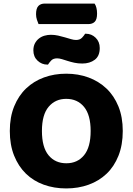

<svg xmlns="http://www.w3.org/2000/svg" viewBox="-20 -1038 743 1076"><path d="M196 -903Q192 -912 187 -927Q182 -942 182 -958Q182 -991 195 -1004.5Q208 -1018 231 -1018H510Q517 -1008 520.5 -993.5Q524 -979 524 -962Q524 -929 511 -916Q498 -903 475 -903ZM265 -843Q286 -843 306 -838.5Q326 -834 344.5 -828.5Q363 -823 378.5 -818.5Q394 -814 406 -814Q428 -814 440 -827Q452 -840 457 -849H461Q493 -849 516 -826.5Q539 -804 539 -769Q539 -724 511 -703Q483 -682 441 -682Q417 -682 396.5 -686.5Q376 -691 359 -696.5Q342 -702 327 -706.5Q312 -711 300 -711Q278 -711 266.5 -698.5Q255 -686 249 -676H245Q214 -676 190.5 -698Q167 -720 167 -756Q167 -778 175.5 -794.5Q184 -811 198 -822Q212 -833 229.5 -838Q247 -843 265 -843ZM668 -304Q668 -226 644 -165.5Q620 -105 577.5 -64.5Q535 -24 477 -3Q419 18 351 18Q283 18 225 -3Q167 -24 125 -65Q83 -106 59 -166Q35 -226 35 -304Q35 -382 59.5 -442Q84 -502 126.5 -542.5Q169 -583 226.5 -604Q284 -625 351 -625Q418 -625 475.5 -604Q533 -583 576 -542.5Q619 -502 643.5 -442Q668 -382 668 -304ZM488 -304Q488 -394 451 -439Q414 -484 351 -484Q290 -484 252.5 -439.5Q215 -395 215 -304Q215 -213 252 -168Q289 -123 352 -123Q414 -123 451 -168Q488 -213 488 -304Z"/></svg>

Font: Baloo Paaji 2 ExtraBold
Style: Regular
Weight: 800
Designer: Shuchita Grover, Noopur Datye and Ek Type
Foundry: Ek Type
Version: Version 1.640;hotconv 1.0.111;makeotfexe 2.5.65597; ttfautoh